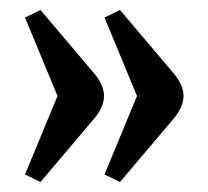

<svg xmlns="http://www.w3.org/2000/svg" viewBox="-20 -434 417 384"><path d="M325 -194 220 -70 189 -85 254 -242 189 -399 220 -414 325 -290Q347 -265 347 -242Q347 -219 325 -194ZM166 -194 61 -70 30 -85 95 -242 30 -399 61 -414 166 -290Q188 -265 188 -242Q188 -219 166 -194Z"/></svg>

Font: Imprima
Style: Regular
Weight: 400
Version: Version 1.001